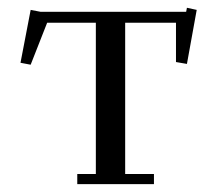

<svg xmlns="http://www.w3.org/2000/svg" viewBox="-20 -469 563 489"><path d="M32.2 -309.1 58.1 -443.8 83 -439H454.1L456.1 -449.2L481 -443.8L456.1 -306.2L428.2 -311V-411.1H298.8V-25.9H372.1V0H176.8V-25.9H224.1V-411.1H100.1L58.1 -304.2Z"/></svg>

Font: Dehuti Alt
Style: Book
Weight: 400
Version: Version 1.2